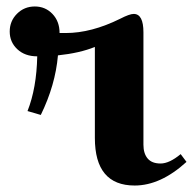

<svg xmlns="http://www.w3.org/2000/svg" viewBox="-20 -558 596 593"><path d="M393 -515Q423 -515 423 -458V-111Q423 -84 436 -68.5Q449 -53 476 -53Q503 -53 538 -82L556 -58Q476 15 396 15Q273 15 273 -132V-413Q226 -394 159 -387Q151 -295 106 -203L65 -215Q93 -286 95 -384Q57 -384 33.5 -406Q10 -428 10 -460.5Q10 -493 32.5 -515.5Q55 -538 87.5 -538Q120 -538 142 -515Q164 -492 164 -456H183Q262 -456 351 -500Q380 -515 393 -515Z"/></svg>

Font: Croissant One
Style: Regular
Weight: 400
Designer: Eduardo Rodriguez Tunni
Foundry: Eduardo Rodriguez Tunni
Version: Version 1.001